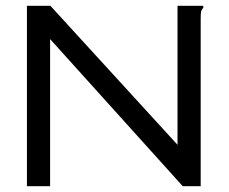

<svg xmlns="http://www.w3.org/2000/svg" viewBox="-20 -643 790 663"><path d="M73 -623H154L593 -143V-623H682V-616Q676 -610 674.5 -603Q673 -596 673 -579V0H611L153 -508V0H73Z"/></svg>

Font: Inconsolata ExtraExpanded
Style: Regular
Weight: 400
Width: 8
Monospace: yes
Designer: Raph Levien, Cyreal, Brenton Simpson
Foundry: Raph Levien, Cyreal, Google
Version: Version 3.001; ttfautohint (v1.8.2.53-6de2)